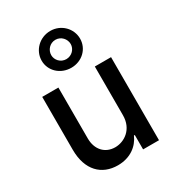

<svg xmlns="http://www.w3.org/2000/svg" viewBox="-201 -967 997 1092"><g transform="rotate(-30 297.0 -420.5)"><path d="M416.9 -226.2C417.3 -133.5 348.4 -89.5 288.7 -89.5C223 -89.5 177.6 -137.1 177.6 -211.3V-545.5H71.4V-198.5C71.4 -63.2 145.6 7.1 250.4 7.1C332.4 7.1 388.1 -36.2 413.4 -94.5H419V0H523.4V-545.5H416.9ZM171.5 -725.1C171.5 -658 227.3 -605.8 298.3 -605.8C369 -605.8 423.7 -658 423.7 -725.1C423.7 -791.9 369 -847.7 298.3 -847.7C227.3 -847.7 171.5 -791.9 171.5 -725.1ZM234.4 -725.1C234.4 -758.2 261 -789.4 298.3 -789.4C335.2 -789.4 362.2 -758.2 362.2 -725.1C362.2 -692.8 335.2 -663 298.3 -662.6C261 -662.6 234.4 -692.8 234.4 -725.1Z"/></g></svg>

Font: Margiela Sans Medium
Style: Regular
Weight: 500
Designer: Stefan Endress, Andreas Faust
Version: Version 1.100;FEAKit 1.0